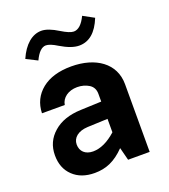

<svg xmlns="http://www.w3.org/2000/svg" viewBox="-139 -857 846 963"><g transform="rotate(-20 284.0 -375.5)"><path d="M496.1 -361.8C496.1 -473.1 402.3 -537.6 272.5 -537.6C206.1 -537.6 153.8 -522 115.2 -491.2C76.7 -460 56.2 -418.5 54.7 -366.7H176.3C182.1 -403.8 217.3 -429.7 264.6 -429.7C288.6 -429.7 309.6 -423.8 327.6 -412.6C345.2 -401.4 354 -384.3 354 -361.8V-320.3L242.7 -315.9C181.6 -313.5 133.3 -296.9 97.7 -265.6C61.5 -234.4 43.5 -194.3 43.5 -146C43.5 -100.1 57.6 -63.5 86.4 -36.1C115.2 -8.3 153.8 5.4 202.1 5.4C262.7 5.4 312 -15.6 363.3 -68.4L380.9 0H496.1ZM164.6 -159.7C164.6 -195.3 194.8 -221.2 246.1 -223.6L354 -228V-156.2C311.5 -118.2 270.5 -99.1 231 -99.1C189.9 -99.1 164.6 -123 164.6 -159.7ZM128.4 -621.6C146.5 -660.6 167 -680.2 189 -680.2C203.1 -680.2 223.1 -672.4 249 -656.2C287.1 -633.3 319.8 -621.6 347.2 -621.6C400.9 -621.6 441.4 -656.2 469.2 -725.6L411.1 -757.3C392.1 -717.3 370.1 -697.3 345.7 -697.3C331.1 -697.3 309.6 -706.1 281.2 -723.6C246.1 -745.6 216.3 -756.8 192.4 -756.8C143.1 -756.8 98.6 -719.2 69.3 -651.4Z"/></g></svg>

Font: Estedad Bold
Style: Regular
Weight: 700
Designer: Amin Abedi
Version: Version 7.3